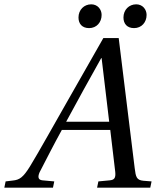

<svg xmlns="http://www.w3.org/2000/svg" viewBox="-43 -868 721 888"><path d="M528 -787C528 -758 545 -738 577 -738C612 -738 635 -765 635 -799C635 -824 617 -848 587 -848C554 -848 528 -823 528 -787ZM320 -787C320 -758 337 -738 369 -738C404 -738 427 -765 427 -799C427 -824 409 -848 379 -848C346 -848 320 -823 320 -787ZM-23 0H202L208 -29L153 -34C133 -36 131 -50 140 -71C173 -135 206 -200 243 -267H467L490 -73C493 -44 485 -36 465 -34L412 -29L406 0H652L658 -29L620 -32C589 -35 585 -49 580 -90L506 -692H435L267 -397C216 -308 133 -159 96 -99C64 -47 47 -36 16 -33L-17 -29ZM263 -305C316 -404 371 -502 425 -599H427L462 -305Z"/></svg>

Font: Heuristica
Style: Italic
Weight: 400
Italic angle: -13°
Version: Version 1.0.1